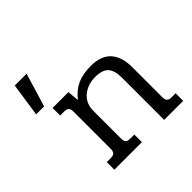

<svg xmlns="http://www.w3.org/2000/svg" viewBox="-179 -885 1055 1055"><g transform="rotate(-45 349.0 -357.0)"><path d="M74 -714H166L107 -519H45ZM134 -59H166Q185 -59 193 -67.5Q201 -76 201 -96V-384Q201 -404 193 -412.5Q185 -421 166 -421H134V-480H257L263 -412Q297 -456 340 -475.5Q383 -495 445 -495Q524 -495 563 -452.5Q602 -410 602 -330V-96Q602 -76 610 -67.5Q618 -59 637 -59H669V0H521V-329Q521 -385 497.5 -410Q474 -435 420 -435Q361 -435 321 -401.5Q281 -368 281 -309V-96Q281 -76 288.5 -67.5Q296 -59 315 -59H348V0H134Z"/></g></svg>

Font: Pridi Light
Style: Regular
Weight: 300
Designer: Katatrad Team
Foundry: CadsonDemak
Version: Version 1.003